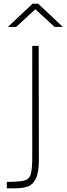

<svg xmlns="http://www.w3.org/2000/svg" viewBox="-20 -949 361 1042"><path d="M17 0ZM17 38Q85 38 111.5 31Q138 24 146.5 -2.5Q155 -29 155 -96V-700H190L191 -82Q191 -13 174.5 20.5Q158 54 130.5 63.5Q103 73 57 73H17ZM157 -929H187L321 -803H276L172 -899L68 -803H23Z"/></svg>

Font: Cairo ExtraLight
Style: Regular
Weight: 250
Designer: Mohamed Gaber, the designers of Titillium
Foundry: Kief Type Foundry
Version: Version 2.009; ttfautohint (v1.5.33-1714) -l 8 -r 50 -G 200 